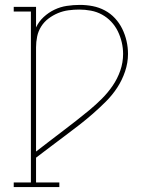

<svg xmlns="http://www.w3.org/2000/svg" viewBox="-20 -763 640 783"><path d="M36 0V-19H106V-716H36V-735H127V-651Q138 -675 158 -693.5Q178 -712 202 -723.5Q226 -735 252.5 -739Q279 -743 306 -743Q332 -743 358 -738Q384 -733 407.5 -720.5Q431 -708 449 -688.5Q467 -669 478.5 -645.5Q490 -622 496 -596Q502 -570 502 -543Q502 -507 490 -471.5Q478 -436 458 -405.5Q438 -375 412 -349Q386 -323 358.5 -299Q331 -275 302 -252.5Q273 -230 243.5 -208Q214 -186 185 -164Q156 -142 127 -120V-19H222V0ZM127 -145Q154 -166 181.5 -187Q209 -208 236.5 -229Q264 -250 291 -271Q318 -292 344.5 -314Q371 -336 395.5 -360.5Q420 -385 439.5 -413.5Q459 -442 470.5 -475Q482 -508 482 -543Q482 -567 476.5 -590.5Q471 -614 460.5 -635.5Q450 -657 433.5 -674.5Q417 -692 396 -703.5Q375 -715 351 -719.5Q327 -724 303 -724Q281 -724 259 -721Q237 -718 216.5 -709.5Q196 -701 178 -687.5Q160 -674 148 -655Q136 -636 131.5 -614Q127 -592 127 -570Z"/></svg>

Font: Iosevka HT Thin Extended
Style: Regular
Weight: 100
Width: 7
Monospace: yes
Designer: Belleve Invis
Foundry: Belleve Invis
Version: Version 32.3.0; ttfautohint (v1.8.4)